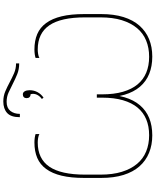

<svg xmlns="http://www.w3.org/2000/svg" viewBox="90 -1025 940 1160"><g transform="rotate(-90 560.0 -445.0)"><path d="M452 -795Q452 -830 470 -852.5Q488 -875 525 -875Q555 -875 581.5 -863Q608 -851 635 -837Q662 -823 691.5 -811Q721 -799 757 -799V-818Q725 -818 697.5 -830Q670 -842 643 -856.5Q616 -871 588 -883Q560 -895 527 -895Q483 -895 457.5 -872Q432 -849 432 -795ZM550 -652Q571 -666 583 -688Q595 -710 595 -736Q595 -754 588.5 -765.5Q582 -777 570 -777Q559 -777 553 -771Q547 -765 547 -754Q547 -743 553.5 -736.5Q560 -730 571 -730Q576 -710 568 -692.5Q560 -675 542 -662ZM322 5Q381 5 426.5 -13.5Q472 -32 504 -69.5Q536 -107 552.5 -163Q569 -219 569 -294V-330H550V-298Q550 -226 534.5 -172.5Q519 -119 490 -84Q461 -49 419 -31.5Q377 -14 323 -14Q269 -14 225 -32Q181 -50 150 -87Q119 -124 102 -179Q85 -234 85 -308V-401Q85 -547 133 -617Q181 -687 279 -687Q292 -687 307 -684.5Q322 -682 330 -677V-700Q322 -703 308 -705Q294 -707 279 -707Q226 -707 186 -690Q146 -673 119 -636Q92 -599 78.5 -542.5Q65 -486 65 -406V-304Q65 -227 83 -169Q101 -111 135 -72.5Q169 -34 216.5 -14.5Q264 5 322 5ZM798 5Q857 5 904 -14.5Q951 -34 985 -72.5Q1019 -111 1037 -169Q1055 -227 1055 -304V-406Q1055 -486 1041.5 -542.5Q1028 -599 1001 -636Q974 -673 934 -690Q894 -707 841 -707Q826 -707 812 -705Q798 -703 790 -700V-677Q798 -682 813 -684.5Q828 -687 841 -687Q939 -687 987 -617Q1035 -547 1035 -401V-308Q1035 -234 1018 -179Q1001 -124 970 -87Q939 -50 895 -32Q851 -14 797 -14Q743 -14 701 -31.5Q659 -49 630 -84Q601 -119 585.5 -172.5Q570 -226 570 -298V-330H551V-294Q551 -219 567.5 -163Q584 -107 616 -69.5Q648 -32 694 -13.5Q740 5 798 5Z"/></g></svg>

Font: Fixel Variable
Style: Regular
Weight: 100
Width: 3
Designer: AlfaBravo + MacPaw
Foundry: Kyrylo Tkachov, Marchela Mozhyna, Serhii Makarenko, Maria Weinstein, Zakhar Kryvoshyya
Version: Version 1.211